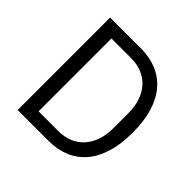

<svg xmlns="http://www.w3.org/2000/svg" viewBox="-177 -861 1025 1025"><g transform="rotate(45 335.5 -349.0)"><path d="M93 -698H327Q392 -698 445 -676Q498 -654 535.5 -610.5Q573 -567 593 -501.5Q613 -436 613 -349Q613 -262 593 -196.5Q573 -131 535.5 -87.5Q498 -44 445 -22Q392 0 327 0H93ZM327 -74Q370 -74 406 -88.5Q442 -103 468 -131Q494 -159 508.5 -199.5Q523 -240 523 -292V-406Q523 -458 508.5 -498.5Q494 -539 468 -567Q442 -595 406 -609.5Q370 -624 327 -624H177V-74Z"/></g></svg>

Font: IBM Plex Sans Devanagari
Style: Regular
Weight: 400
Designer: Mike Abbink, Paul van der Laan, Pieter van Rosmalen, Erin McLaughlin
Foundry: Bold Monday
Version: Version 1.1